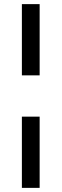

<svg xmlns="http://www.w3.org/2000/svg" viewBox="-20 -830 302 930"><path d="M86 -810H172V-465H86ZM86 -265H172V80H86Z"/></svg>

Font: Murecho Medium
Style: Regular
Weight: 500
Designer: Neil Summerour
Foundry: Positype
Version: Version 1.010; ttfautohint (v1.8.3)